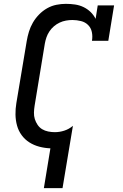

<svg xmlns="http://www.w3.org/2000/svg" viewBox="-20 -763 640 998"><path d="M208 215 242 8Q213 7 184.5 -0.5Q156 -8 132.5 -23Q109 -38 92.5 -60.5Q76 -83 68.5 -110.5Q61 -138 60.5 -167.5Q60 -197 65 -227L119 -550Q123 -574 130.5 -598.5Q138 -623 151 -645.5Q164 -668 183 -687.5Q202 -707 225 -720Q248 -733 273 -738Q298 -743 322 -743Q347 -743 370.5 -739.5Q394 -736 414.5 -726Q435 -716 451 -700.5Q467 -685 477 -665L488 -735H573L543 -551H458Q462 -574 457.5 -596Q453 -618 438 -633Q423 -648 401 -653.5Q379 -659 356 -659Q340 -659 323 -656Q306 -653 290 -645.5Q274 -638 260.5 -626.5Q247 -615 237 -600Q227 -585 221.5 -569Q216 -553 213 -536L160 -214Q157 -196 156.5 -178Q156 -160 161 -144Q166 -128 175.5 -114Q185 -100 199 -91.5Q213 -83 230.5 -79.5Q248 -76 265 -76Q290 -76 314.5 -84Q339 -92 359 -109L305 215Z"/></svg>

Font: Iosevka HT Medium Extended
Style: Italic
Weight: 500
Width: 7
Italic angle: -9°
Monospace: yes
Designer: Belleve Invis
Foundry: Belleve Invis
Version: Version 32.3.0; ttfautohint (v1.8.4)